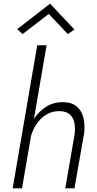

<svg xmlns="http://www.w3.org/2000/svg" viewBox="-20 -1027 530 1047"><path d="M234 -780H183L49 0H100ZM387 -296 336 0H386L439 -302Q444 -349 434.5 -386.5Q425 -424 397.5 -447Q370 -470 321 -470Q270 -470 229.5 -443.5Q189 -417 162 -374Q135 -331 124 -281H148Q157 -317 178.5 -349.5Q200 -382 232.5 -402Q265 -422 305 -421Q342 -420 361 -403Q380 -386 385.5 -358Q391 -330 387 -296ZM246 -951 350 -841 386 -866 253 -1007 74 -868 103 -841Z"/></svg>

Font: Jost Light
Style: Italic
Weight: 300
Italic angle: -5°
Version: Version 3.710